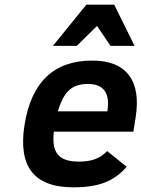

<svg xmlns="http://www.w3.org/2000/svg" viewBox="-20 -786 605 821"><path d="M374.5 -527C210.5 -527 114 -435.3 84.9 -252C57.3 -77.5 121.6 15 293.6 15C402.7 15 467.9 -10.8 521.6 -73L438.2 -140C407.2 -107.9 371.7 -95 317 -95C228.1 -95 200.3 -135.6 210.3 -223H550.3L560.1 -285C584.3 -437.4 524.1 -527 374.5 -527ZM439.1 -310H227.1C250.5 -382.1 276.6 -427 355.6 -427C423.6 -427 451.5 -388 439.1 -310ZM452.4 -590H555.4L468.3 -766H349.3L206.4 -590H308.4L394.9 -675Z"/></svg>

Font: Fog Sans
Style: It
Weight: 700
Foundry: Intel Corporation
Version: Version 1.00